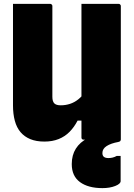

<svg xmlns="http://www.w3.org/2000/svg" viewBox="-20 -720 690 990"><path d="M603 0Q576 0 540.5 0Q505 0 470.5 0Q436 0 411 0Q409 0 407 -0.5Q405 -1 404 -2Q403 -3 402 -4Q401 -5 400.5 -7Q400 -9 400 -11Q400 -97 400 -183Q400 -269 400 -355.5Q400 -442 400 -528Q400 -614 400 -700Q426 -700 461 -700Q496 -700 531.5 -700Q567 -700 592 -700Q595 -700 597.5 -698.5Q600 -697 601.5 -694.5Q603 -692 603 -689Q603 -616 603 -542.5Q603 -469 603 -395.5Q603 -322 603 -248.5Q603 -175 603 -102Q603 -74 603 -48Q603 -22 603 0ZM209 10Q167 10 136.5 -2.5Q106 -15 86 -38.5Q66 -62 56.5 -97Q47 -132 47 -177Q47 -247 47 -317Q47 -387 47 -457.5Q47 -528 47 -601Q47 -626 47 -650.5Q47 -675 47 -700Q95 -700 143 -700Q191 -700 239 -700Q242 -700 244.5 -698.5Q247 -697 248.5 -694.5Q250 -692 250 -689Q250 -611 250 -532.5Q250 -454 250 -375.5Q250 -297 250 -221Q250 -197 260 -187Q270 -177 293 -177Q318 -177 341 -184.5Q364 -192 384 -208Q404 -224 421 -249L420 -98H380Q363 -65 339 -40.5Q315 -16 282.5 -3Q250 10 209 10ZM538 -37Q552 -38 566 -30Q580 -22 603 0Q603 2 601 6Q599 10 590 12Q552 19 530 33Q508 47 508 69Q508 83 516 89Q524 95 539 95Q550 95 560.5 92.5Q571 90 582 84H602Q602 94 602 107Q602 120 602 144Q602 168 602 214Q602 228 574 239Q546 250 508 250Q435 250 392.5 219Q350 188 350 126Q350 80 371 46.5Q392 13 433.5 -8.5Q475 -30 538 -37Z"/></svg>

Font: Recursive Black
Style: Regular
Weight: 900
Version: Version 1.085